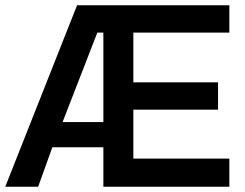

<svg xmlns="http://www.w3.org/2000/svg" viewBox="-30 -710 932 730"><path d="M208 -246 340 -586H363V-246ZM-10 0H115L169 -150H363V0H842V-107H477V-293H799V-397H477V-586H842V-690H263Z"/></svg>

Font: FREAK Grotesk Next
Style: Bold
Weight: 700
Width: 3
Designer: La Scuola Open Source
Foundry: La Scuola Open Source
Version: Version 1.000;PS 1.0;hotconv 1.0.72;makeotf.lib2.5.5900